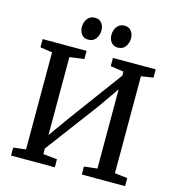

<svg xmlns="http://www.w3.org/2000/svg" viewBox="-134 -1068 1085 1182"><g transform="rotate(15 408.5 -477.0)"><path d="M45 0V-51L124.5 -60.5V-679L47.5 -690.5V-743H327.5V-691L235 -678.5V-181.5L334 -320L579.5 -652.5V-678.5L495.5 -690.5V-743H768V-690.5L691 -678.5V-60.5L772 -51V0H496V-51L579.5 -60.5V-565.5L488 -434L235 -96V-60.5L324 -51V0ZM318 -812Q291 -812 276 -831.5Q261 -851 261 -878Q261 -907.5 277.5 -930.5Q294 -953.5 325.5 -953.5H326.5Q353.5 -953.5 368.5 -934.2Q383.5 -915 383.5 -888Q383.5 -858.5 367 -835.2Q350.5 -812 319 -812ZM506.5 -812Q479.5 -812 464.5 -831.5Q449.5 -851 449.5 -878Q449.5 -907.5 466 -930.5Q482.5 -953.5 514 -953.5H515Q542 -953.5 557 -934.2Q572 -915 572 -888Q572 -858.5 555.5 -835.2Q539 -812 507.5 -812Z"/></g></svg>

Font: Merriweather Medium
Style: Regular
Weight: 500
Version: Version 2.100